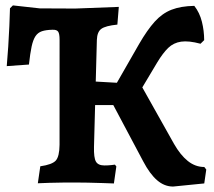

<svg xmlns="http://www.w3.org/2000/svg" viewBox="-20 -673 788 708"><path d="M119.5 2.8 128.6 -59.8Q172.5 -66.1 185.8 -81Q199.1 -95.9 199.6 -138.9L199.7 -526.5Q199.7 -548.5 194.5 -556.2Q189.3 -563.9 173.6 -563.3Q149.8 -562.8 134.8 -557.9Q119.9 -553 110.9 -539.7Q102 -526.4 96.6 -501.5Q91.3 -476.6 86.7 -435L4.9 -429.2Q8 -463.2 10.4 -501.6Q12.7 -540.1 14.5 -577Q16.2 -613.9 16.8 -642.4L27.6 -653.1L126.8 -642.1L257.4 -641.5L418.1 -647.6L412.8 -582.3Q369 -577.9 353.6 -566.6Q338.2 -555.4 337.2 -525.9L326.6 -131.4Q325.6 -91.4 333.7 -77.2Q341.8 -62.9 365.2 -62.9Q378.4 -62.9 390.2 -64.2Q402 -65.5 403.8 -65.9L409 -59.2L400 3.5Q385.1 3 358.2 2Q331.3 1 303.4 0.5Q275.6 0 257.1 0Q237 0 211.6 0.2Q186.3 0.5 161.7 1.2Q137.1 1.9 119.5 2.8ZM618.2 14.9Q586.3 14.9 559.5 -8.2Q532.6 -31.2 507.9 -78.3L397.8 -285.5H261.5V-376.3L461.4 -364.9L478.2 -398L621.6 -142.6Q644.9 -101.6 672.5 -79.4Q700.2 -57.2 733.4 -57.2L740.6 -47.8L733.2 3.4ZM457.6 -271.7 383.2 -319.2 493 -510.9Q523.1 -562.8 550.6 -593.2Q578.1 -623.7 612.4 -637.1Q646.7 -650.5 696.5 -651.4Q716.2 -626.2 724.5 -592.9Q732.8 -559.6 732.9 -525L719.4 -511.7Q676 -523.4 648 -519.4Q620 -515.4 600.3 -496.4Q580.7 -477.4 560.2 -443.5Z"/></svg>

Font: Alegreya
Style: Regular
Weight: 400
Designer: Juan Pablo del Peral
Foundry: Huerta Tipografica
Version: Version 2.009